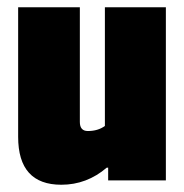

<svg xmlns="http://www.w3.org/2000/svg" viewBox="-20 -499 507 529"><path d="M149 10Q30 10 30 -122V-479H200V-163Q200 -138 222 -138Q250 -138 269 -152V-479H437V-2H278V-37H274Q219 10 149 10Z"/></svg>

Font: Passion One
Style: Regular
Weight: 400
Designer: Alejandro Lo Celso
Foundry: Fontstage
Version: Version 1.002